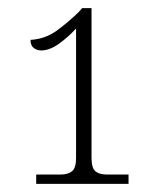

<svg xmlns="http://www.w3.org/2000/svg" viewBox="-20 -839 405 472"><path d="M69 -387V-410H130Q147 -410 157 -418Q167 -426 167 -451V-769Q148 -748 125 -731.5Q102 -715 81 -715Q71 -715 63 -721Q55 -727 55 -741Q92 -743 122 -765.5Q152 -788 174 -810L182 -819H205V-451Q205 -426 214.5 -418Q224 -410 241 -410H296V-387Z"/></svg>

Font: Noto Serif SemiCondensed ExtraLight
Style: Regular
Weight: 200
Width: 4
Designer: Monotype Design Team
Foundry: Monotype Imaging Inc.
Version: Version 2.014